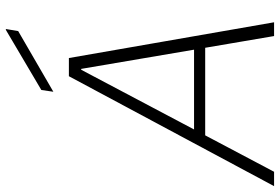

<svg xmlns="http://www.w3.org/2000/svg" viewBox="-202 -785 955 655"><g transform="rotate(-90 275.5 -457.5)"><path d="M-32 0 343 -700H405L527 0H480L368 -658H365L17 0ZM116 -235 138 -273H455L463 -235ZM290 -753 296 -794 501 -915H504L497 -873Z"/></g></svg>

Font: DM Sans 36pt ExtraLight
Style: Italic
Weight: 250
Italic angle: -10°
Designer: Colophon Foundry, Jonny Pinhorn
Foundry: Colophon Foundry
Version: Version 4.004;gftools[0.9.30]